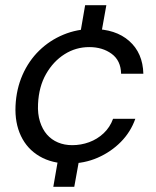

<svg xmlns="http://www.w3.org/2000/svg" viewBox="-20 -620 601 742"><path d="M186 102 211 -42H293L267 102ZM284 -455 309 -600H391L365 -455ZM246 12Q181 12 133 -16Q85 -44 61 -94.5Q37 -145 40 -211Q43 -276 67 -330.5Q91 -385 131.5 -424.5Q172 -464 225 -486Q278 -508 337 -508Q427 -508 479.5 -461.5Q532 -415 534 -335H448Q447 -386 411.5 -412Q376 -438 325 -438Q273 -438 229.5 -410.5Q186 -383 158 -334Q130 -285 127 -218Q125 -180 134.5 -150Q144 -120 161.5 -100Q179 -80 204 -69.5Q229 -59 259 -59Q293 -59 324.5 -70.5Q356 -82 380.5 -105Q405 -128 417 -161H503Q485 -110 447 -71.5Q409 -33 357.5 -10.5Q306 12 246 12Z"/></svg>

Font: DM Sans 28pt
Style: Italic
Weight: 400
Italic angle: -10°
Version: Version 4.004;gftools[0.9.30]